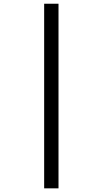

<svg xmlns="http://www.w3.org/2000/svg" viewBox="-20 -780 556 1040"><path d="M296.9 240.2H219.2V-759.8H296.9Z"/></svg>

Font: NotoSans
Style: Regular
Weight: 400
Designer: Monotype Design team
Foundry: Monotype Imaging Inc.
Version: Version 1.04; ttfautohint (v1.4.1)